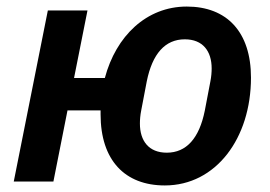

<svg xmlns="http://www.w3.org/2000/svg" viewBox="-20 -554 823 586"><path d="M483 12C639 12 746 -132 746 -317C746 -457 672 -534 550 -534C427 -534 334 -444 300 -316H206L247 -522H126L22 0H143L186 -217H287V-205C287 -65 361 12 483 12ZM489 -88C434 -88 407 -124 407 -177C407 -188 408 -202 411 -217L428 -306C445 -390 484 -434 544 -434C599 -434 626 -398 626 -345C626 -334 625 -320 622 -305L605 -216C588 -132 549 -88 489 -88Z"/></svg>

Font: Braiins Sans SemiBold
Style: Italic
Weight: 600
Italic angle: -11.31°
Designer: Mike Abbink, Paul van der Laan, Pieter van Rosmalen, Jiri Chlebus, Lubos Buracinsky
Foundry: Bold Monday, Sudetype
Version: Version 1.000;hotconv 1.0.109;makeotfexe 2.5.65596